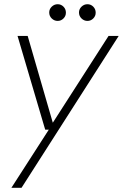

<svg xmlns="http://www.w3.org/2000/svg" viewBox="-20 -669 582 909"><path d="M34 220 211 -55H194L63 -499H111L230 -88L494 -499H542L82 220ZM253 -570Q237 -570 225 -581.5Q213 -593 213 -610Q213 -626 225 -637.5Q237 -649 253 -649Q269 -649 280.5 -637.5Q292 -626 292 -609Q292 -593 280.5 -581.5Q269 -570 253 -570ZM394 -570Q378 -570 366 -581.5Q354 -593 354 -610Q354 -626 366 -637.5Q378 -649 394 -649Q410 -649 421.5 -637.5Q433 -626 433 -609Q433 -593 421.5 -581.5Q410 -570 394 -570Z"/></svg>

Font: DM Sans 20pt ExtraLight
Style: Italic
Weight: 250
Italic angle: -10°
Version: Version 4.004;gftools[0.9.30]